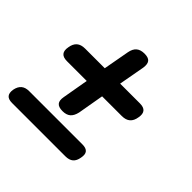

<svg xmlns="http://www.w3.org/2000/svg" viewBox="-160 -717 918 918"><g transform="rotate(45 298.5 -258.5)"><path d="M237 -94Q210 -94 199.5 -106.5Q189 -119 194 -146L217 -278H83Q57 -278 46.5 -291Q36 -304 41 -330Q45 -356 60 -369Q75 -382 102 -382H235L259 -514Q264 -541 279 -553.5Q294 -566 320 -566Q347 -566 357 -553.5Q367 -541 363 -514L339 -382H473Q499 -382 509.5 -369Q520 -356 515 -330Q511 -304 496 -291Q481 -278 454 -278H321L298 -146Q292 -119 277.5 -106.5Q263 -94 237 -94ZM39 49Q14 49 4 37Q-6 25 -2 0Q3 -25 17.5 -37Q32 -49 57 -49H417Q442 -49 452 -37Q462 -25 457 0Q453 25 439 37Q425 49 399 49Z"/></g></svg>

Font: Maple Mono NL Medium
Style: Italic
Weight: 500
Italic angle: -10°
Monospace: yes
Designer: subframe7536
Version: Version 7.000